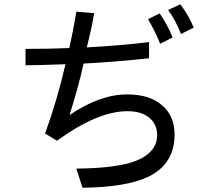

<svg xmlns="http://www.w3.org/2000/svg" viewBox="-20 -765 960 903"><path d="M831 -605Q809 -664 771 -718L828 -745Q868 -692 891 -635ZM339 28Q528 26 615 -7Q666 -26 692.5 -57Q719 -88 719 -130Q719 -181 681 -212Q645 -242 579 -242Q439 -242 248 -103L192 -137Q249 -294 288 -463Q158 -458 100 -458V-535Q213 -535 306 -539Q325 -623 339 -710L423 -703Q409 -622 388 -542Q550 -551 681 -567V-491Q524 -474 373 -466Q351 -363 307 -224Q450 -321 578 -321Q685 -321 743 -269Q801 -220 801 -132Q801 7 676 67Q571 116 368 118ZM733 -559Q714 -610 676 -675L731 -702Q766 -651 792 -589Z"/></svg>

Font: LINE Seed Sans KR Regular
Style: Regular
Weight: 400
Designer: LINE VX Design & Sandoll Inc & Dalton Maag Ltd
Foundry: Sandoll Inc.
Version: Version 1.000